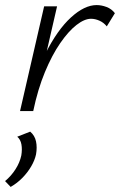

<svg xmlns="http://www.w3.org/2000/svg" viewBox="-44 -438 473 757"><path d="M58 0Q88 -133 135 -226.5Q182 -320 235.5 -369Q289 -418 337 -418Q356 -418 376 -410.5Q396 -403 409 -386L377 -334Q365 -349 348 -356.5Q331 -364 315 -364Q289 -364 257.5 -339.5Q226 -315 193.5 -268Q161 -221 133 -153.5Q105 -86 87 0ZM35 0 130 -413H181L86 0ZM-2 299 -24 276Q0 256 17 229.5Q34 203 40 175Q44 151 40.5 131.5Q37 112 24 101L75 81Q93 96 98 119.5Q103 143 98 171Q93 194 79 218Q65 242 44.5 263Q24 284 -2 299Z"/></svg>

Font: Ysabeau Office Light
Style: Italic
Weight: 300
Italic angle: -12°
Designer: Christian Thalmann (Catharsis Fonts)
Version: Version 2.001;gftools[0.9.30]; featfreeze: tnum,lnum,ss02